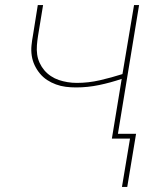

<svg xmlns="http://www.w3.org/2000/svg" viewBox="-20 -550 640 762"><path d="M464 192 496 0H424L463 -237Q419 -222 373.5 -212.5Q328 -203 282 -203Q261 -203 241 -205.5Q221 -208 202 -215Q183 -222 167 -232.5Q151 -243 138.5 -258Q126 -273 117.5 -291Q109 -309 106 -329Q103 -349 105 -369.5Q107 -390 111 -411L130 -530H151L131 -408Q128 -389 126.5 -370.5Q125 -352 127.5 -334Q130 -316 137.5 -300Q145 -284 156 -271Q167 -258 182 -248Q197 -238 213.5 -232.5Q230 -227 248 -224Q266 -221 285 -221Q331 -221 376.5 -231.5Q422 -242 466 -256L512 -530H532L448 -19H520L485 192Z"/></svg>

Font: Iosevka Curly ThExObl
Style: Regular
Weight: 100
Width: 7
Italic angle: -9°
Monospace: yes
Designer: Belleve Invis
Foundry: Belleve Invis
Version: Version 11.1.0; ttfautohint (v1.8.3)